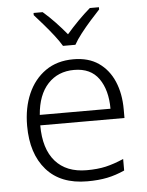

<svg xmlns="http://www.w3.org/2000/svg" viewBox="-54 -902 661 863"><g transform="rotate(-5 276.0 -470.5)"><path d="M290 -635Q358 -635 403.5 -603.5Q449 -572 472.5 -517Q496 -462 496 -391V-352H116Q116 -246 165.5 -189.5Q215 -133 307 -133Q356 -133 393 -141.5Q430 -150 474 -169V-117Q434 -99 395 -91Q356 -83 305 -83Q185 -83 121 -156Q57 -229 57 -355Q57 -436 84.5 -499Q112 -562 164 -598.5Q216 -635 290 -635ZM289 -587Q216 -587 170.5 -538Q125 -489 118 -399H437Q437 -483 400.5 -535Q364 -587 289 -587ZM249 -699Q236 -721 215 -748Q194 -775 171 -801.5Q148 -828 130 -848V-858H171Q198 -835 225.5 -806Q253 -777 276 -749Q300 -777 328.5 -806Q357 -835 384 -858H425V-848Q406 -828 382.5 -801.5Q359 -775 338 -748Q317 -721 305 -699Z"/></g></svg>

Font: Noto Sans Kannada UI Light
Style: Regular
Weight: 300
Designer: Jelle Bosma - Monotype Design Team
Foundry: Monotype Imaging Inc.
Version: Version 2.005; ttfautohint (v1.8.4.7-5d5b)